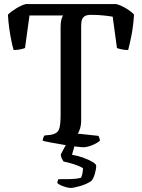

<svg xmlns="http://www.w3.org/2000/svg" viewBox="-20 -724 698 944"><path d="M390 0Q381 0 353 -3.5Q325 -7 291 -12.5Q257 -18 228.5 -23.5Q200 -29 190 -32Q190 -39 193 -47Q196 -55 199 -58L229 -61Q260 -66 269 -85.5Q278 -105 278 -158V-592Q278 -615 282 -628.5Q286 -642 290 -648H125L103 -488Q97 -485 81 -481.5Q65 -478 47 -478Q43 -491 37 -518.5Q31 -546 26 -580.5Q21 -615 19 -652Q33 -666 58.5 -682Q84 -698 107 -704H552Q577 -697 602 -681.5Q627 -666 639 -652Q635 -593 626 -548Q617 -503 610 -478Q593 -478 577 -481.5Q561 -485 555 -488L534 -642Q517 -645 489 -648Q461 -651 428 -651Q403 -651 393 -642Q383 -633 381 -619.5Q379 -606 379 -591V-133Q379 -109 373.5 -91.5Q368 -74 362 -67L464 -56Q465 -54 468 -47Q471 -40 471 -32Q456 -19 431.5 -9.5Q407 0 390 0ZM328 200Q318 200 304 196Q290 192 278 186.5Q266 181 262 176Q262 169 264 164.5Q266 160 267 157Q302 157 328.5 156.5Q355 156 378 150Q383 142 385.5 127.5Q388 113 388 103Q381 98 364 91Q347 84 327 78.5Q307 73 292 70Q288 64 283.5 54.5Q279 45 279 35Q289 16 296.5 2Q304 -12 320 -37H355L334 37Q361 41 388.5 51Q416 61 434.5 72Q453 83 453 91Q453 107 446.5 130Q440 153 429 166Q405 182 373 191Q341 200 328 200Z"/></svg>

Font: Texturina
Style: Regular
Weight: 400
Designer: Guillermo Torres Carreño
Foundry: Omnibus-Type
Version: Version 1.002; ttfautohint (v1.8.3)